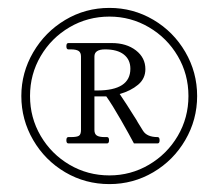

<svg xmlns="http://www.w3.org/2000/svg" viewBox="-20 -779 543 486"><path d="M479 -536Q479 -476 449 -424.5Q419 -373 368 -343Q317 -313 257 -313Q196 -313 145 -343Q94 -373 64 -424.5Q34 -476 34 -536Q34 -595 64 -646.5Q94 -698 145 -728.5Q196 -759 257 -759Q317 -759 368 -729Q419 -699 449 -647.5Q479 -596 479 -536ZM457 -536Q457 -591 430 -637Q403 -683 357 -710Q311 -737 257 -737Q202 -737 156 -710Q110 -683 83 -637Q56 -591 56 -536Q56 -481 83 -435Q110 -389 156 -362Q202 -335 257 -335Q311 -335 357 -362Q403 -389 430 -435Q457 -481 457 -536ZM384 -424Q384 -416 379 -416H319Q308 -437 286 -475.5Q264 -514 249 -535H238H219V-450Q219 -440 225 -436Q231 -432 245 -432H251Q256 -432 256 -424Q256 -416 251 -416H153Q148 -416 148 -424Q148 -432 153 -432H159Q175 -432 180 -435.5Q185 -439 185 -450V-636Q185 -646 179 -650Q173 -654 159 -654H153Q148 -654 148 -662Q148 -670 153 -670H263Q300 -670 324 -651.5Q348 -633 348 -604Q348 -580 329.5 -564.5Q311 -549 283 -541Q302 -513 318 -487Q326 -475 329 -469L342 -448Q352 -432 379 -432Q384 -432 384 -424ZM226 -550Q310 -550 310 -605Q310 -628 293.5 -641Q277 -654 246 -654Q219 -654 219 -636V-550Z"/></svg>

Font: Shippori Mincho
Style: Regular
Weight: 400
Designer: FONTDASU
Foundry: FONTDASU / Google Inc. / but / Adobe
Version: Version 3.110; ttfautohint (v1.8.3)